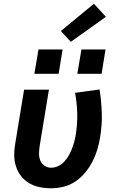

<svg xmlns="http://www.w3.org/2000/svg" viewBox="-20 -1000 640 1028"><path d="M253 8Q221 8 190.5 1.5Q160 -5 135 -20Q110 -35 92 -58.5Q74 -82 65 -111Q56 -140 56 -171Q56 -202 62 -234L109 -520H242L192 -216Q189 -196 189 -176.5Q189 -157 196 -140Q203 -123 218.5 -112.5Q234 -102 254 -102Q273 -102 292 -111Q311 -120 325 -135.5Q339 -151 349 -169Q359 -187 366 -205.5Q373 -224 378 -243Q383 -262 386 -281Q395 -338 393.5 -393.5Q392 -449 382 -503L513 -521Q523 -459 525 -394.5Q527 -330 516 -265Q511 -232 501 -199Q491 -166 475 -135Q459 -104 436 -76Q413 -48 383 -28Q353 -8 319.5 0Q286 8 253 8ZM394 -605 416 -735H545L524 -605ZM164 -605 186 -735H315L294 -605ZM359 -776 306 -834 483 -980 547 -910Z"/></svg>

Font: Iosevka SS04 XBd Ex
Style: Italic
Weight: 800
Width: 7
Italic angle: -9°
Monospace: yes
Designer: Belleve Invis
Foundry: Belleve Invis
Version: Version 19.0.0; ttfautohint (v1.8.4)